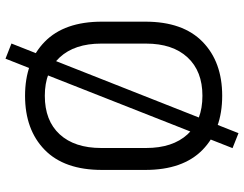

<svg xmlns="http://www.w3.org/2000/svg" viewBox="-116 -698 900 709"><g transform="rotate(90 334.5 -344.0)"><path d="M60.5 -269.8V-430.2Q60.5 -569 134.8 -641.5Q209 -714 334.2 -714Q459.5 -714 533.8 -641.5Q608 -569 608 -430.2V-269.8Q608 -131 533.8 -58.5Q459.5 14 334.2 14Q209 14 134.8 -58.5Q60.5 -131 60.5 -269.8ZM527 -267.2V-432.8Q527 -531 476.6 -586Q426.2 -641 334.2 -641Q243.2 -641 192.4 -586Q141.5 -531 141.5 -432.8V-267.2Q141.5 -169 192.4 -114Q243.2 -59 334.2 -59Q426.2 -59 476.6 -114Q527 -169 527 -267.2ZM197.2 86.2 141.2 64.2 472.2 -774.2 527.5 -752.2Z"/></g></svg>

Font: Space 7353
Style: Regular
Weight: 400
Designer: Christine Claussen + Ruben Lyon  (Space 7353)
Version: Version 1.000;FEAKit 1.0